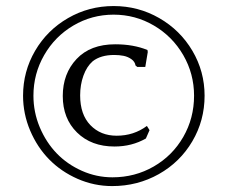

<svg xmlns="http://www.w3.org/2000/svg" viewBox="-20 -674 761 642"><path d="M433.1 -455.1Q431.2 -467.8 419.4 -476.1Q407.7 -484.4 393.3 -487.3Q378.9 -490.2 361.8 -490.2Q316.9 -490.2 290 -469.2Q270 -451.7 259 -421.1Q248 -390.6 248 -355Q248 -291 282.2 -255.6Q316.4 -220.2 370.1 -220.2Q427.2 -220.2 471.2 -252.9L480 -238.8L467.8 -210.9Q420.9 -184.1 362.8 -184.1Q285.2 -184.1 237.5 -231Q189.9 -277.8 189.9 -353Q189.9 -427.7 236.1 -476.8Q282.2 -525.9 365.2 -525.9Q426.3 -525.9 473.1 -506.8L474.1 -500L465.8 -450.2H439ZM664.1 -354Q664.1 -271 623 -201.4Q582 -131.8 511 -91.8Q439.9 -51.8 355 -51.8Q294.9 -51.8 239.7 -75.9Q184.6 -100.1 144.5 -140.9Q104.5 -181.6 80.8 -237.5Q57.1 -293.5 57.1 -354Q57.1 -435.1 97.4 -504.2Q137.7 -573.2 207.5 -613.5Q277.3 -653.8 359.9 -653.8Q442.4 -653.8 512.5 -613.5Q582.5 -573.2 623.3 -504.2Q664.1 -435.1 664.1 -354ZM91.8 -354Q91.8 -298.8 113 -248.3Q134.3 -197.8 169.7 -161.1Q205.1 -124.5 253.9 -102.8Q302.7 -81.1 356 -81.1Q431.2 -81.1 493.9 -117.2Q556.6 -153.3 592.8 -216.1Q628.9 -278.8 628.9 -354Q628.9 -427.2 592.8 -489.7Q556.6 -552.2 494.6 -588.6Q432.6 -625 359.9 -625Q287.1 -625 225.3 -588.6Q163.6 -552.2 127.7 -489.7Q91.8 -427.2 91.8 -354Z"/></svg>

Font: Quattrocento Roman
Style: Regular
Weight: 400
Designer: Pablo Impallari
Foundry: Pablo Impallari. www.impallari.com Igino Marini. www.ikern.com
Version: Version 1.000